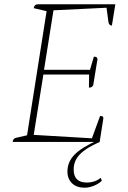

<svg xmlns="http://www.w3.org/2000/svg" viewBox="-20 -661 598 894"><path d="M39 0Q40 -17 57 -20L106 -31L197 -609L137 -623Q140 -641 156 -641H517L501 -542Q488 -542 485 -558L476 -625L229 -613L185 -336H399L417 -397Q424 -397 428 -395.5Q432 -394 434 -386L414 -264Q410 -257 405 -255Q400 -253 394 -253L395 -314H182L137 -33L408 -17L446 -121Q457 -121 459.5 -117Q462 -113 461 -108L444 0ZM374 213Q337 213 315.5 192.5Q294 172 294 138Q294 93 326.5 59.5Q359 26 435 -8L444 0Q380 28 351.5 58Q323 88 323 128Q323 189 384 189Q422 189 449 167L454 181Q439 195 417 204Q395 213 374 213Z"/></svg>

Font: Petrona Thin
Style: Italic
Weight: 100
Italic angle: -9°
Designer: Ringo R. Seeber
Foundry: Ringo R. Seeber
Version: Version 2.001; ttfautohint (v1.8.3)